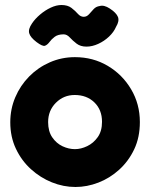

<svg xmlns="http://www.w3.org/2000/svg" viewBox="-20 -729 599 766"><path d="M281 17Q233 17 187 -1.5Q141 -20 103.5 -54Q66 -88 43.5 -135.5Q21 -183 21 -241Q21 -294 41 -341Q61 -388 96.5 -424Q132 -460 179 -480.5Q226 -501 279 -501Q351 -501 409.5 -466.5Q468 -432 503 -373Q538 -314 538 -242Q538 -181 515.5 -133.5Q493 -86 455.5 -52Q418 -18 372.5 -0.5Q327 17 281 17ZM279 -134Q303 -134 328 -146Q353 -158 370 -182Q387 -206 387 -243Q387 -291 356.5 -320.5Q326 -350 278 -350Q234 -350 203 -319Q172 -288 172 -242Q172 -205 188.5 -181Q205 -157 229.5 -145.5Q254 -134 279 -134ZM225 -709Q250 -709 265 -697.5Q280 -686 290.5 -674Q301 -662 314 -662Q326 -662 335 -672Q344 -682 353.5 -692.5Q363 -703 378 -705Q395 -710 418 -695Q444 -678 450.5 -661.5Q457 -645 443 -622Q434 -601 415 -583Q396 -565 372 -554Q348 -543 325 -543Q301 -543 285.5 -555Q270 -567 258.5 -579.5Q247 -592 234 -592Q211 -592 198 -582Q185 -572 178 -562Q169 -550 159.5 -546.5Q150 -543 126 -561Q101 -580 96.5 -596.5Q92 -613 108 -636Q120 -654 140 -671Q160 -688 182.5 -698.5Q205 -709 225 -709Z"/></svg>

Font: Fredoka SemiBold
Style: Regular
Weight: 600
Designer: Ben Nathan
Foundry: Milena B. Brandão, Ben Nathan
Version: Version 2.001